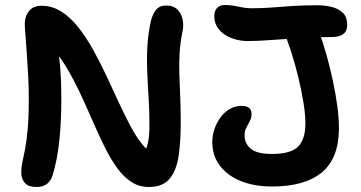

<svg xmlns="http://www.w3.org/2000/svg" viewBox="-20 -733 1442 767"><path d="M125 14Q94 14 79.5 -2Q65 -18 65 -45Q65 -65 69.5 -85.5Q74 -106 80 -136.5Q86 -167 90.5 -216Q95 -265 95 -342Q95 -385 92.5 -431.5Q90 -478 87 -520.5Q84 -563 81.5 -594.5Q79 -626 79 -638Q79 -668 96 -689Q113 -710 146 -710Q188 -710 224.5 -687Q261 -664 292 -625Q323 -586 351 -536Q379 -486 404 -432.5Q429 -379 453 -327Q477 -275 500 -231.5Q523 -188 547 -158Q571 -128 596 -118L527 -86Q540 -98 551.5 -114.5Q563 -131 570 -158.5Q577 -186 577 -231Q577 -291 573.5 -345.5Q570 -400 568 -451.5Q566 -503 569 -552Q572 -601 583 -650Q592 -683 606 -697Q620 -711 643 -711Q673 -711 689 -694.5Q705 -678 709.5 -655.5Q714 -633 710 -612Q700 -564 697.5 -520.5Q695 -477 696.5 -434.5Q698 -392 700 -345Q702 -298 702 -242Q702 -168 693.5 -110Q685 -52 657.5 -19Q630 14 575 14Q536 14 505 -6Q474 -26 448 -62Q422 -98 399 -144Q376 -190 353.5 -242Q331 -294 306 -348Q281 -402 252.5 -452Q224 -502 187 -544L210 -549Q217 -504 220 -468.5Q223 -433 224 -403Q225 -373 225 -342Q225 -248 217 -171.5Q209 -95 191 -36Q185 -13 169 0.5Q153 14 125 14ZM1067 12Q996 12 942.5 -9.5Q889 -31 858.5 -71Q828 -111 828 -167Q828 -190 836 -215Q844 -240 859 -261.5Q874 -283 896 -296.5Q918 -310 946 -310Q966 -310 975.5 -301.5Q985 -293 985 -277Q985 -262 978 -249.5Q971 -237 964 -223Q957 -209 957 -192Q957 -160 981.5 -139Q1006 -118 1067 -118Q1142 -118 1171 -147.5Q1200 -177 1200 -240Q1200 -275 1192.5 -322Q1185 -369 1172.5 -421Q1160 -473 1144.5 -522Q1129 -571 1112 -610Q1103 -636 1113 -656Q1123 -676 1146 -676Q1190 -675 1215 -660Q1240 -645 1255 -603Q1270 -565 1284 -515Q1298 -465 1309.5 -411.5Q1321 -358 1327.5 -309Q1334 -260 1334 -222Q1334 -101 1266 -44.5Q1198 12 1067 12ZM968 -569Q948 -569 925 -574.5Q902 -580 882 -592Q862 -604 849 -623Q836 -642 836 -669Q836 -689 847 -701Q858 -713 878 -713Q898 -713 914.5 -710Q931 -707 948 -703.5Q965 -700 985 -700Q1028 -700 1065.5 -703Q1103 -706 1146.5 -709Q1190 -712 1249 -712Q1277 -712 1304 -705.5Q1331 -699 1349 -682.5Q1367 -666 1367 -633Q1367 -585 1305 -585Q1240 -585 1177.5 -581Q1115 -577 1061.5 -573Q1008 -569 968 -569Z"/></svg>

Font: Shantell Sans SemiBold
Style: Regular
Weight: 600
Designer: Stephen Nixon, Anya Danilova, Shantell Martin
Foundry: Arrow Type
Version: Version 1.011;[c5ecc13dd]